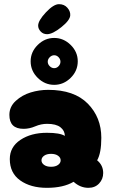

<svg xmlns="http://www.w3.org/2000/svg" viewBox="-20 -901 540 921"><path d="M205 0Q284 0 333 -29Q365 0 404 0Q436 0 455.5 -21Q475 -42 475 -71Q475 -108 446 -132Q466 -167 466 -240Q466 -338 401 -404Q336 -470 211 -470Q168 -470 127 -457.5Q86 -445 55.5 -417Q25 -389 25 -350Q25 -283 93 -283Q121 -283 149 -295Q177 -307 206 -307Q249 -307 270 -290.5Q291 -274 291 -249Q268 -264 205 -264Q129 -264 78 -230Q27 -196 27 -138Q27 -71 77 -35.5Q127 0 205 0ZM258.5 -110Q246 -101 225 -101Q204 -101 191.5 -110Q179 -119 179 -132Q179 -145 191.5 -154Q204 -163 225 -163Q246 -163 258.5 -154Q271 -145 271 -132Q271 -119 258.5 -110ZM353 -607Q353 -652 319 -685.5Q285 -719 240 -719Q195 -719 161 -685.5Q127 -652 127 -607Q127 -561 161 -527.5Q195 -494 240 -494Q285 -494 319 -527.5Q353 -561 353 -607ZM261 -583.5Q252 -574 240 -574Q228 -574 218.5 -583.5Q209 -593 209 -605Q209 -617 218.5 -626.5Q228 -636 240 -636Q252 -636 261 -626.5Q270 -617 270 -605Q270 -593 261 -583.5ZM206 -737Q232 -737 274 -770.5Q316 -804 317 -828Q318 -847 303 -864Q288 -881 263 -881Q237 -881 200 -841.5Q163 -802 163 -778Q163 -763 175 -750Q187 -737 206 -737Z"/></svg>

Font: Cherry Bomb
Style: Regular
Weight: 400
Designer: satsuyako
Foundry: satsuyako
Version: Version 4.0